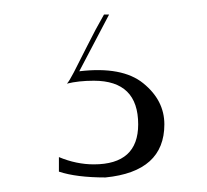

<svg xmlns="http://www.w3.org/2000/svg" viewBox="-20 -20 285 264"><path d="M109 91Q88 91 72 95Q75 92 81.5 79.5Q88 67 100 43Q112 19 123 0H130L89 78Q148 71 177 94.5Q206 118 206 151Q206 216 125 224Q85 224 61 216V196Q85 206 109 206Q170 206 170 151Q170 91 109 91Z"/></svg>

Font: Afta serif
Style: Regular
Weight: 400
Designer: parq.ink
Foundry: Oriol Esparraguera Font
Version: Version 1.000